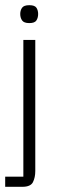

<svg xmlns="http://www.w3.org/2000/svg" viewBox="-29 -560 244 740"><path d="M84 -471Q63 -471 56 -481.5Q49 -492 49 -506Q49 -520 56 -530Q63 -540 84 -540Q105 -540 111.5 -530Q118 -520 118 -506Q118 -492 111.5 -481.5Q105 -471 84 -471ZM61 -406H107V99Q107 124 98 142Q89 160 57 160H-9V121H61Z"/></svg>

Font: Darker Grotesque Light
Style: Regular
Weight: 400
Version: Version 1.000;gftools[0.9.28]